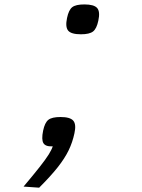

<svg xmlns="http://www.w3.org/2000/svg" viewBox="-20 -650 640 868"><path d="M86.5 193.5Q132 139.5 159 105.2Q186 71 199.8 49Q213.5 27 218.5 11.5Q186.5 13.5 176.5 -2.5Q166.5 -18.5 175 -59.5Q182.5 -95.5 198.5 -108.2Q214.5 -121 253.5 -121Q297 -121 311.2 -104.5Q325.5 -88 316.5 -47.5Q308 -7 290.5 29.2Q273 65.5 241.5 105.5Q210 145.5 157 198.5ZM346 -495Q302 -495 288.2 -511.5Q274.5 -528 283 -568.5Q290.5 -605 306.5 -617.5Q322.5 -630 361.5 -630Q405 -630 419.2 -613.8Q433.5 -597.5 424.5 -556.5Q417 -520.5 400.8 -507.8Q384.5 -495 346 -495Z"/></svg>

Font: Victor Mono Thin
Style: Italic
Weight: 100
Italic angle: -12°
Monospace: yes
Designer: Rune Bjørnerås
Version: Version 1.561;gftools[0.9.30]